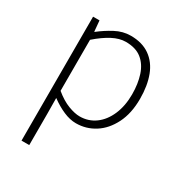

<svg xmlns="http://www.w3.org/2000/svg" viewBox="-183 -668 966 1033"><g transform="rotate(30 300.0 -151.5)"><path d="M102 240V-530H142L148 -463H150Q189 -494 235 -518.5Q281 -543 330 -543Q401 -543 448.5 -509.5Q496 -476 519 -415.5Q542 -355 542 -273Q542 -183 509.5 -118.5Q477 -54 424 -20.5Q371 13 308 13Q271 13 230.5 -4.5Q190 -22 149 -52L150 46V240ZM307 -29Q361 -29 403 -59.5Q445 -90 469 -145.5Q493 -201 493 -273Q493 -338 476 -390Q459 -442 422 -471.5Q385 -501 323 -501Q284 -501 241 -478.5Q198 -456 150 -414V-97Q195 -60 236 -44.5Q277 -29 307 -29Z"/></g></svg>

Font: Noto Sans KR Thin ExtraLight
Style: Regular
Weight: 250
Version: Version 2.004-H2;hotconv 1.0.118;makeotfexe 2.5.65603